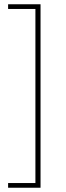

<svg xmlns="http://www.w3.org/2000/svg" viewBox="-20 -728 310 900"><path d="M18 152H170V-708H18V-686H146V130H18Z"/></svg>

Font: Source Sans Pro ExtraLight
Style: Regular
Weight: 200
Designer: Paul D. Hunt
Foundry: Adobe Systems Incorporated
Version: Version 3.006;hotconv 1.0.111;makeotfexe 2.5.65597